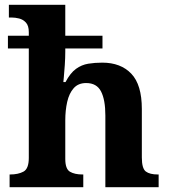

<svg xmlns="http://www.w3.org/2000/svg" viewBox="-20 -780 707 800"><path d="M20 0V-53H22Q56 -53 78 -65Q100 -77 100 -122V-578H13V-631H100V-646Q100 -673 88 -686Q76 -699 59.5 -703Q43 -707 29 -707H17V-760H252V-631H407V-578H252V-565Q252 -539 250 -509.5Q248 -480 246 -459Q244 -438 244 -438H253Q273 -476 296.5 -493Q320 -510 347.5 -514.5Q375 -519 406 -519Q483 -519 527 -473Q571 -427 571 -326V-124Q571 -78 587.5 -65.5Q604 -53 638 -53H641V0H419V-299Q419 -364 401 -399Q383 -434 339 -434Q306 -434 287 -412.5Q268 -391 260 -355.5Q252 -320 252 -279V-118Q252 -76 271.5 -64.5Q291 -53 324 -53H327V0Z"/></svg>

Font: Noto Serif Khojki
Style: Bold
Weight: 700
Version: Version 2.003